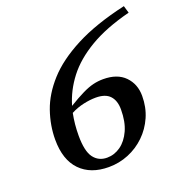

<svg xmlns="http://www.w3.org/2000/svg" viewBox="-128 -804 875 927"><g transform="rotate(-20 310.0 -341.0)"><path d="M608.5 -693.5 619.5 -656Q494 -624 410.5 -574.5Q327 -525 278.5 -462Q230 -399 209 -326.5Q254 -354 285.5 -369.2Q317 -384.5 342.2 -390.5Q367.5 -396.5 393.5 -396.5Q466 -396.5 504.8 -356.8Q543.5 -317 543.5 -256.5Q543.5 -198 522 -149Q500.5 -100 463 -63.8Q425.5 -27.5 377.2 -7.8Q329 12 275.5 12Q182.5 12 129.5 -42.5Q76.5 -97 76.5 -201Q76.5 -273.5 101.5 -345.8Q126.5 -418 186.2 -484.2Q246 -550.5 349.2 -604.2Q452.5 -658 608.5 -693.5ZM189.5 -180.5Q189.5 -100 214.5 -66.8Q239.5 -33.5 283 -33.5Q320.5 -33.5 352.8 -56.2Q385 -79 405 -122.8Q425 -166.5 425 -230Q425 -275 402 -300Q379 -325 329.5 -325Q300 -325 266 -317.5Q232 -310 200.5 -293.5Q195 -266 192.2 -237.8Q189.5 -209.5 189.5 -180.5Z"/></g></svg>

Font: Newsreader Text SemiBold
Style: Italic
Weight: 600
Italic angle: -17°
Designer: Hugues Gentile
Foundry: Production Type
Version: Version 1.001